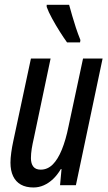

<svg xmlns="http://www.w3.org/2000/svg" viewBox="-20 -786 458 815"><path d="M122.1 9.8Q90.3 9.8 68.6 -2.4Q46.9 -14.6 35.6 -38.3Q24.4 -62 24.4 -95.7Q24.4 -114.3 27.8 -138.7Q31.2 -163.1 36.1 -185.5L111.3 -537.6H194.8L123.5 -198.7Q118.2 -176.3 114.7 -154.8Q111.3 -133.3 111.3 -114.7Q111.3 -91.8 121.3 -78.9Q131.3 -65.9 152.8 -65.9Q181.6 -65.9 203.6 -87.6Q225.6 -109.4 242.4 -150.6Q259.3 -191.9 271 -250L332.5 -537.6H415.5L302.2 0H234.9L241.2 -68.4H238.3Q223.6 -43.5 205.3 -26.1Q187 -8.8 166 0.5Q145 9.8 122.1 9.8ZM264.6 -606Q251.5 -624 234.1 -651.4Q216.8 -678.7 201.2 -707.3Q185.5 -735.8 178.2 -756.8V-765.6H273.4Q279.8 -742.2 286.9 -717.8Q293.9 -693.4 302.2 -668.2Q310.5 -643.1 321.3 -616.2L319.8 -606Z"/></svg>

Font: Open Sans Condensed Medium
Style: Italic
Weight: 500
Width: 3
Italic angle: -12°
Designer: Monotype Design Team
Foundry: Monotype Imaging Inc.
Version: Version 3.000